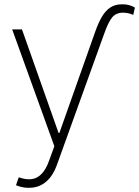

<svg xmlns="http://www.w3.org/2000/svg" viewBox="-20 -685 659 909"><path d="M116.7 204.1Q100.1 204.6 84.2 200.9Q68.4 197.3 55.7 191.9L68.8 154.3Q102.5 166.5 129.4 163.1Q156.2 159.7 177 138.2Q197.8 116.7 212.4 75.7L237.3 7.3L37.6 -545.9H84L257.3 -55.7H261.2L430.7 -534.7Q445.8 -577.6 462.9 -606.4Q480 -635.3 503.2 -650.1Q526.4 -665 559.1 -664.6Q576.7 -665 592 -660.6Q607.4 -656.2 618.7 -648.9L610.8 -614.3Q601.1 -619.1 588.4 -622.1Q575.7 -625 562 -625Q529.8 -625 511.2 -602.8Q492.7 -580.6 473.1 -524.9L250.5 92.8Q231 148.4 196.8 176.5Q162.6 204.6 116.7 204.1Z"/></svg>

Font: Inter Tight ExtraLight
Style: Regular
Weight: 250
Designer: Rasmus Andersson
Foundry: rsms
Version: Version 3.004